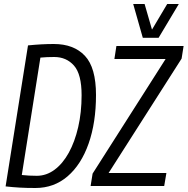

<svg xmlns="http://www.w3.org/2000/svg" viewBox="-20 -930 938 960"><path d="M157 10Q112 10 78 8Q44 6 8 2L120 -703Q189 -710 249 -710Q349 -710 404.5 -651Q460 -592 460 -455Q460 -317 423 -212Q386 -107 318 -48.5Q250 10 157 10ZM164 -51Q212 -51 253 -81.5Q294 -112 324 -166.5Q354 -221 371 -294.5Q388 -368 388 -454Q388 -559 350 -602Q312 -645 251 -645Q214 -645 182 -642L89 -55Q109 -53 125.5 -52Q142 -51 164 -51ZM433 0 443 -62 808 -635H552L562 -700H898L888 -637L523 -65H812L801 0ZM874 -910 773 -741H694L646 -910H703L740 -782L816 -910Z"/></svg>

Font: Georama SemiCondensed
Style: Italic
Weight: 400
Width: 4
Italic angle: -9°
Designer: Jean-Baptiste Levee
Foundry: Production Type
Version: Version 1.000